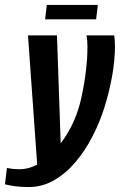

<svg xmlns="http://www.w3.org/2000/svg" viewBox="-75 -638 484 775"><path d="M41 117Q12 117 -12 114Q-36 111 -55 106L-47 40Q-38 42 -25.5 43.5Q-13 45 4 45Q48 45 89.5 17.5Q131 -10 166.5 -55Q202 -100 224 -152Q242 -192 253.5 -244Q265 -296 271.5 -349.5Q278 -403 278 -449Q278 -463 277 -475Q276 -487 274 -495H386Q389 -478 389 -450Q389 -397 378 -333.5Q367 -270 347 -206Q327 -142 298 -87Q269 -30 229.5 16.5Q190 63 142.5 90Q95 117 41 117ZM77 53 38 -495H155L172 -1ZM107 -560 114 -618H320L313 -560Z"/></svg>

Font: Alumni Sans
Style: Bold Italic
Weight: 700
Italic angle: -8°
Designer: Robert E. Leuschke
Foundry: Robert E. Leuschke
Version: Version 1.016